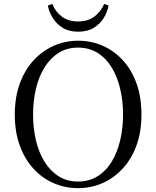

<svg xmlns="http://www.w3.org/2000/svg" viewBox="-20 -955 807 991"><path d="M226.8 -926.4 249.7 -934.8Q266.6 -893 300.1 -868.7Q333.6 -844.3 383 -844.3Q433.2 -844.3 466.3 -868.7Q499.4 -893 517.7 -934.8L540.5 -926.4Q534.3 -893.7 515.6 -862.7Q496.8 -831.8 464.5 -811.6Q432.1 -791.4 383 -791.4Q335.7 -791.4 303.3 -811.6Q270.9 -831.8 252.1 -862.7Q233.3 -893.7 226.8 -926.4ZM383 16.1Q316.9 16.1 257.7 -9.3Q198.4 -34.7 153.2 -83.8Q107.9 -132.9 82.2 -203.3Q56.4 -273.6 56.4 -363.7Q56.4 -452.8 82.2 -523.6Q107.9 -594.3 153.2 -643.4Q198.4 -692.5 257.7 -718.7Q316.9 -744.9 383 -744.9Q450 -744.9 508.8 -719.5Q567.6 -694.1 613.1 -645Q658.7 -595.9 684.4 -525.1Q710.1 -454.4 710.1 -363.7Q710.1 -274.6 684.4 -204.2Q658.7 -133.7 613.1 -84.6Q567.6 -35.5 508.8 -9.7Q450 16.1 383 16.1ZM383 -18Q440.1 -18 483.7 -45.3Q527.4 -72.6 556.4 -120.2Q585.4 -167.8 600.2 -230.4Q615.1 -293.1 615.1 -363.7Q615.1 -434.4 600.2 -496.9Q585.4 -559.5 556.4 -607.1Q527.4 -654.7 483.7 -682Q440.1 -709.3 383 -709.3Q325.9 -709.3 282.6 -682Q239.2 -654.7 209.8 -607.1Q180.4 -559.5 165.5 -496.9Q150.7 -434.4 150.7 -363.7Q150.7 -293.1 165.5 -230.4Q180.4 -167.8 209.8 -120.2Q239.2 -72.6 282.6 -45.3Q325.9 -18 383 -18Z"/></svg>

Font: Noto Serif SC ExtraLight
Style: Regular
Weight: 200
Designer: Ryoko NISHIZUKA 西塚涼子 (kana & ideographs); Frank Grießhammer (Latin, Greek & Cyrillic); Wenlong ZHANG 张文龙 (bopomofo); San
Foundry: Adobe
Version: Version 2.002-H1;hotconv 1.1.0;makeotfexe 2.6.0